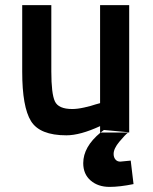

<svg xmlns="http://www.w3.org/2000/svg" viewBox="-20 -519 600 752"><path d="M372 -499H486V0H482L483 -1L387 -10Q381 -6 374 0H372V-25Q294 11 240 11Q136 11 101.5 -44.5Q67 -100 67 -238V-499H181V-239Q181 -152 195 -122Q209 -92 263 -92Q283 -92 310 -98Q337 -104 354 -110L372 -115ZM492 110 503 202Q449 213 409 213Q364 213 335 188Q306 163 306 120Q306 56 374 0H482Q470 9 447.5 36Q425 63 425 84Q425 97 432 105.5Q439 114 451 114Z"/></svg>

Font: TitilliumText22L Rg
Style: Bold
Weight: 700
Designer: Campivisivi
Foundry: Campivisivi
Version: 1.000